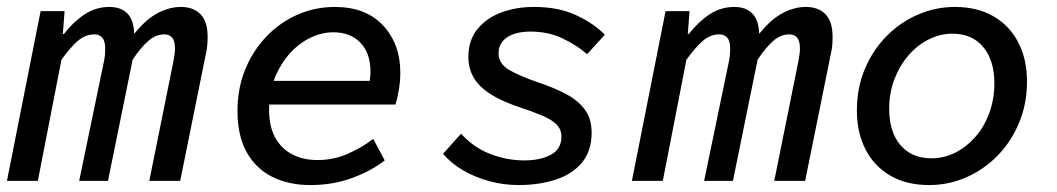

<svg xmlns="http://www.w3.org/2000/svg" viewBox="-25 -521 3045 553"><path d="M-5 0 92 -489H161L156 -423H159Q186 -458 218.5 -479.5Q251 -501 290 -501Q324 -501 342.5 -481.5Q361 -462 362 -419L350 -408Q386 -458 422.5 -479.5Q459 -501 496 -501Q532 -501 552.5 -480Q573 -459 573 -415Q573 -402 572 -390Q571 -378 567 -361L494 0H405L475 -347Q477 -358 478 -366Q479 -374 479 -381Q479 -403 471 -412.5Q463 -422 448 -422Q424 -422 402.5 -403.5Q381 -385 357 -349L286 0H203L275 -347Q277 -358 277.5 -366Q278 -374 278 -381Q278 -403 269.5 -412.5Q261 -422 247 -422Q221 -422 199.5 -403.5Q178 -385 152 -349L84 0Z M869 12Q806 12 758.5 -12Q711 -36 685 -83.5Q659 -131 659 -201Q659 -267 681.5 -321.5Q704 -376 743 -416.5Q782 -457 832.5 -479Q883 -501 939 -501Q1029 -501 1078.5 -447.5Q1128 -394 1128 -312Q1128 -285 1123 -258Q1118 -231 1114 -220H729L740 -288H1070L1036 -271Q1039 -282 1040.5 -293Q1042 -304 1042 -315Q1042 -368 1013 -398Q984 -428 935 -428Q902 -428 869.5 -412.5Q837 -397 810.5 -368Q784 -339 767 -298Q750 -257 750 -205Q750 -157 767.5 -125Q785 -93 816.5 -76.5Q848 -60 889 -60Q935 -60 975.5 -77.5Q1016 -95 1050 -121L1083 -59Q1045 -29 989.5 -8.5Q934 12 869 12Z M1469 12Q1426 12 1385 1Q1344 -10 1309.5 -30Q1275 -50 1251 -78L1303 -136Q1339 -96 1387 -77.5Q1435 -59 1485 -59Q1532 -59 1562 -75.5Q1592 -92 1592 -127Q1592 -148 1578.5 -162Q1565 -176 1538 -187.5Q1511 -199 1472 -212Q1396 -237 1360 -271.5Q1324 -306 1324 -357Q1324 -405 1350 -437Q1376 -469 1418.5 -485Q1461 -501 1513 -501Q1584 -501 1635 -477Q1686 -453 1717 -421L1666 -365Q1636 -391 1595 -410.5Q1554 -430 1503 -430Q1460 -430 1435.5 -413.5Q1411 -397 1411 -368Q1411 -338 1440 -320.5Q1469 -303 1527 -283Q1572 -268 1606.5 -249.5Q1641 -231 1660 -204.5Q1679 -178 1679 -139Q1679 -86 1651 -52.5Q1623 -19 1575 -3.5Q1527 12 1469 12Z M1795 0 1892 -489H1961L1956 -423H1959Q1986 -458 2018.5 -479.5Q2051 -501 2090 -501Q2124 -501 2142.5 -481.5Q2161 -462 2162 -419L2150 -408Q2186 -458 2222.5 -479.5Q2259 -501 2296 -501Q2332 -501 2352.5 -480Q2373 -459 2373 -415Q2373 -402 2372 -390Q2371 -378 2367 -361L2294 0H2205L2275 -347Q2277 -358 2278 -366Q2279 -374 2279 -381Q2279 -403 2271 -412.5Q2263 -422 2248 -422Q2224 -422 2202.5 -403.5Q2181 -385 2157 -349L2086 0H2003L2075 -347Q2077 -358 2077.5 -366Q2078 -374 2078 -381Q2078 -403 2069.5 -412.5Q2061 -422 2047 -422Q2021 -422 1999.5 -403.5Q1978 -385 1952 -349L1884 0Z M2651 12Q2586 12 2539.5 -15Q2493 -42 2468 -90.5Q2443 -139 2443 -203Q2443 -268 2466 -322.5Q2489 -377 2528.5 -417Q2568 -457 2619 -479Q2670 -501 2725 -501Q2790 -501 2836.5 -474Q2883 -447 2908 -398.5Q2933 -350 2933 -286Q2933 -222 2910 -167Q2887 -112 2847.5 -72Q2808 -32 2757.5 -10Q2707 12 2651 12ZM2658 -65Q2694 -65 2726.5 -81.5Q2759 -98 2784.5 -127Q2810 -156 2824.5 -196Q2839 -236 2839 -281Q2839 -347 2807 -385.5Q2775 -424 2718 -424Q2683 -424 2650 -407.5Q2617 -391 2591.5 -361.5Q2566 -332 2551 -292.5Q2536 -253 2536 -208Q2536 -141 2568.5 -103Q2601 -65 2658 -65Z"/></svg>

Font: Source Code Pro ExtraLight Medium
Style: Italic
Weight: 500
Italic angle: -11°
Monospace: yes
Version: Version 1.016;hotconv 1.0.116;makeotfexe 2.5.65601